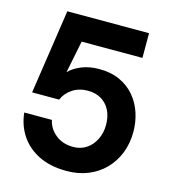

<svg xmlns="http://www.w3.org/2000/svg" viewBox="-107 -787 788 885"><g transform="rotate(15 287.0 -344.0)"><path d="M291 12Q214 12 158.5 -15.5Q103 -43 71.5 -90.5Q40 -138 34 -198H166Q174 -158 208 -130.5Q242 -103 292 -103Q328 -103 355 -121Q382 -139 397.5 -170.5Q413 -202 413 -240Q413 -281 397.5 -310.5Q382 -340 355 -355.5Q328 -371 293 -371Q250 -371 218.5 -350Q187 -329 174 -297H45L105 -700H495V-582H205L174 -428Q196 -451 233 -466Q270 -481 317 -481Q373 -481 415.5 -461.5Q458 -442 486.5 -408Q515 -374 529 -331Q543 -288 543 -242Q543 -186 524.5 -139.5Q506 -93 472.5 -59Q439 -25 393 -6.5Q347 12 291 12Z"/></g></svg>

Font: DM Sans 9pt 36pt
Style: Bold
Weight: 700
Version: Version 4.004;gftools[0.9.30]